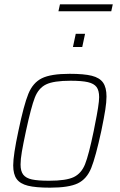

<svg xmlns="http://www.w3.org/2000/svg" viewBox="-20 -859 553 887"><path d="M41 -95Q41 -142 65 -254Q90 -374 111 -425.5Q132 -477 173.5 -497.5Q215 -518 302 -518Q368 -518 404 -509Q440 -500 456 -477.5Q472 -455 472 -413Q472 -388 466.5 -352.5Q461 -317 448 -254Q422 -134 401.5 -83Q381 -32 339.5 -12Q298 8 211 8Q145 8 109 -1Q73 -10 57 -32Q41 -54 41 -95ZM413 -254Q417 -272 418 -280Q438 -377 438 -410Q438 -441 426 -457Q414 -473 386 -479.5Q358 -486 306 -486Q228 -486 193 -469Q158 -452 141 -408.5Q124 -365 100 -254Q87 -193 81 -158Q75 -123 75 -99Q75 -68 87.5 -52Q100 -36 127.5 -30Q155 -24 207 -24Q286 -24 321 -41Q356 -58 373 -100.5Q390 -143 413 -254ZM317 -642 330 -703H373L360 -642ZM250 -807 257 -839H501L494 -807Z"/></svg>

Font: Saira Semi Condensed Thin
Style: Italic
Weight: 100
Width: 4
Italic angle: -12°
Designer: Hector Gatti with collaboration of the Omnibus-Type team
Foundry: Omnibus-Type
Version: Version 1.001; ttfautohint (v1.8)